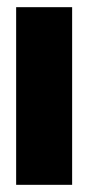

<svg xmlns="http://www.w3.org/2000/svg" viewBox="-20 -515 246 535"><path d="M25 0V-495H181V0Z"/></svg>

Font: Alumni Sans Thin Black
Style: Regular
Weight: 900
Version: Version 1.018